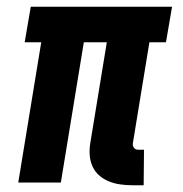

<svg xmlns="http://www.w3.org/2000/svg" viewBox="-20 -540 540 568"><path d="M371 8Q353 8 335.5 5.5Q318 3 302 -3.5Q286 -10 273.5 -21Q261 -32 254 -47Q247 -62 245.5 -80Q244 -98 247 -116L296 -415H228L160 0H34L102 -415H53L71 -520H489L471 -415H422L373 -116Q372 -108 376.5 -102.5Q381 -97 389 -97H406L405 8Z"/></svg>

Font: Iosevka Curly Extrabold
Style: Italic
Weight: 800
Italic angle: -9°
Monospace: yes
Designer: Belleve Invis
Foundry: Belleve Invis
Version: Version 22.1.2; ttfautohint (v1.8.4)